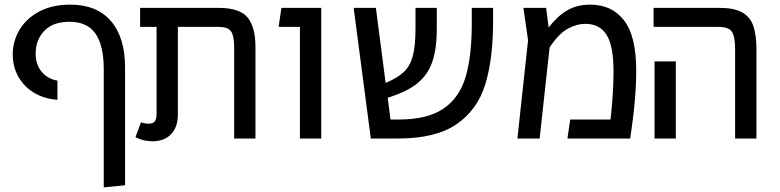

<svg xmlns="http://www.w3.org/2000/svg" viewBox="-20 -598 3366 829"><path d="M428 -298Q428 -401 392.5 -452.5Q357 -504 280 -504Q209 -504 171.5 -465Q134 -426 134 -367Q134 -319 160 -288Q186 -257 228 -250V-167Q172 -171 128 -197Q84 -223 59.5 -266.5Q35 -310 35 -363Q35 -421 65 -470.5Q95 -520 151 -549Q207 -578 283 -578Q398 -578 459 -507Q520 -436 520 -307V202L428 211Z M1083 -395V0H991V-395Q991 -442 978 -462Q965 -482 922 -482H748V-104Q748 -49 718.5 -18.5Q689 12 638 12Q598 12 565 -6L589 -70Q604 -64 623 -64Q641 -64 648.5 -74.5Q656 -85 656 -106V-482H585V-564H924Q1015 -564 1049 -522.5Q1083 -481 1083 -395Z M1275 -482H1183L1195 -564H1367V0H1275Z M2109 -564V-506Q2109 -343 2075 -233Q2041 -123 1951 -61.5Q1861 0 1699 0H1581L1507 -564H1603L1645 -240Q1697 -262 1723.5 -287Q1750 -312 1762 -355Q1774 -398 1774 -476V-564H1866V-476Q1866 -386 1846 -329.5Q1826 -273 1780.5 -237Q1735 -201 1654 -176L1666 -82H1702Q1825 -82 1894 -128.5Q1963 -175 1990 -264.5Q2017 -354 2017 -497V-564Z M2727 -294Q2727 -169 2701 0H2430L2442 -82H2616L2619 -109Q2629 -207 2629 -291Q2629 -400 2599 -447.5Q2569 -495 2508 -495Q2469 -495 2430.5 -473.5Q2392 -452 2353 -393L2310 0H2214L2260 -424L2240 -564H2338L2349 -479Q2384 -526 2427 -552Q2470 -578 2528 -578Q2622 -578 2674.5 -510Q2727 -442 2727 -294Z M3154 -385Q3154 -440 3140 -461Q3126 -482 3081 -482H2802V-564H3087Q3150 -564 3184.5 -544.5Q3219 -525 3232.5 -486.5Q3246 -448 3246 -385V0H3154ZM2806 -333H2898V0H2806Z"/></svg>

Font: FiraGOUPP
Style: Medium
Weight: 400
Designer: bBox Type
Foundry: bBox Type GmbH
Version: Version 1.001